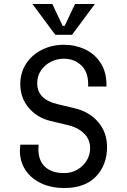

<svg xmlns="http://www.w3.org/2000/svg" viewBox="-20 -935 640 965"><path d="M80 -178Q80 -188 82 -208H174Q173 -200 173 -185Q173 -127 207 -96Q241 -65 303 -65Q339 -65 369 -82.5Q399 -100 416 -128.5Q433 -157 433 -190Q433 -234 402.5 -264Q372 -294 322 -306L234 -327Q167 -343 124.5 -393Q82 -443 82 -512Q82 -571 112 -616Q142 -661 192 -685.5Q242 -710 301 -710Q358 -710 407.5 -687Q457 -664 487 -616.5Q517 -569 515 -500H423Q426 -569 390.5 -604.5Q355 -640 300 -640Q267 -640 236 -624.5Q205 -609 186 -581Q167 -553 167 -517Q167 -436 267 -412L355 -391Q430 -373 474 -321Q518 -269 518 -196Q518 -106 462.5 -48Q407 10 303 10Q237 10 186.5 -14Q136 -38 108 -80.5Q80 -123 80 -178ZM143 -915H243L295 -805H305L357 -915H457L342 -760H258Z"/></svg>

Font: Sligoil Micro
Style: Regular
Weight: 400
Designer: Ariel Martín Pérez
Foundry: Igor Stepanchenko
Version: Version 1.001